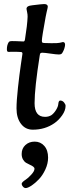

<svg xmlns="http://www.w3.org/2000/svg" viewBox="-20 -642 364 965"><path d="M153.8 -123.5Q153.8 -54.7 206.5 -54.7Q225.1 -54.7 238.8 -63.5Q251.5 -72.8 261.7 -89.4Q272 -106 272.9 -118.7Q274.4 -136.7 282.7 -136.7Q293.9 -136.7 301.8 -127.2Q309.6 -117.7 309.6 -109.9Q309.6 -86.9 292.5 -62.5Q275.4 -38.1 253.4 -22.9Q206.5 9.8 145 9.8Q107.4 9.8 85.2 -20Q63 -49.8 63 -96.7Q63 -134.8 70.3 -201.7Q77.6 -268.6 85.2 -319.8Q92.8 -371.1 92.8 -371.6Q92.8 -379.9 86.9 -380.4Q72.8 -381.8 43.9 -381.8Q38.1 -381.8 33 -381.6Q27.8 -381.3 26.4 -381.1Q24.9 -380.9 21.5 -381.3Q14.6 -381.8 14.6 -394.5Q14.6 -416 23.9 -430.2Q27.3 -435.5 40.5 -435.5Q48.3 -435.5 62 -435.1Q75.7 -434.6 85.9 -434.1Q96.2 -433.6 97.7 -433.6Q100.6 -433.6 102.1 -435.3Q103.5 -437 104 -438.2Q104.5 -439.5 105.5 -443.8Q117.2 -516.1 118.7 -557.6Q119.1 -568.4 116 -582.5Q112.8 -596.7 113.3 -600.6Q114.7 -606.4 120.6 -610.1Q126.5 -613.8 144 -615.7Q191.9 -621.6 201.7 -621.6Q220.2 -621.6 220.2 -608.4Q220.2 -606.4 218.8 -599.9Q217.3 -593.3 214.4 -581.1Q211.4 -568.8 209.5 -557.6Q190.4 -453.6 190.4 -438Q190.4 -430.2 192.6 -428.2Q194.8 -426.3 203.1 -425.8Q241.7 -424.3 264.6 -425.3Q279.8 -426.3 287.1 -428.5Q294.4 -430.7 295.9 -430.7Q307.1 -430.7 307.1 -417Q307.1 -411.1 303.7 -399.4Q301.3 -391.1 296.9 -382.8Q292.5 -373.5 288.3 -370.8Q284.2 -368.2 275.4 -368.2Q263.2 -368.2 233.6 -372.6Q204.1 -377 192.9 -377Q185.5 -377 183.1 -374.3Q180.7 -371.6 179.7 -363.3Q153.8 -199.2 153.8 -123.5ZM88.9 282.2Q88.9 273.9 108.9 261.2Q121.1 253.4 137.2 235.8Q153.3 218.3 153.3 206.5Q153.3 200.2 146.7 195.3Q140.1 190.4 130.6 186.3Q121.1 182.1 111.6 176.5Q102.1 170.9 95.5 159.4Q88.9 147.9 88.9 131.8Q88.9 104.5 107.4 87.2Q126 69.8 154.3 69.8Q183.6 69.8 202.6 91.3Q221.7 112.8 221.7 150.4Q221.7 180.2 208 209.7Q194.3 239.3 175.5 259Q156.7 278.8 138.2 291Q119.6 303.2 108.9 303.2Q101.6 303.2 95.2 295.9Q88.9 288.6 88.9 282.2Z"/></svg>

Font: Cooper* Medium
Style: Italic
Weight: 500
Italic angle: -7°
Designer: Owen Earl
Foundry: indestructible type*
Version: Version 0.001